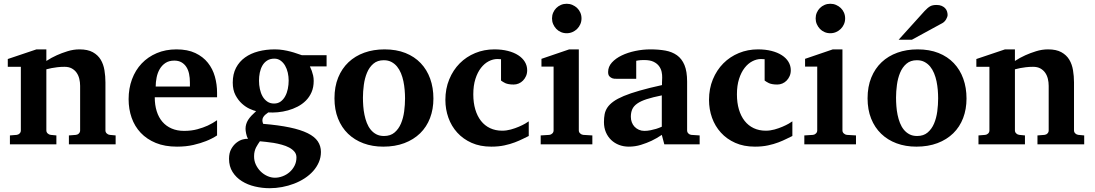

<svg xmlns="http://www.w3.org/2000/svg" viewBox="-20 -760 5765 1011"><path d="M342.8 0V-46.9L379.9 -49.8Q389.2 -50.8 395.5 -57.4Q401.9 -64 401.9 -73.2V-308.1Q401.9 -327.1 397.5 -345.2Q393.1 -363.3 383.3 -377.2Q373.5 -391.1 357.9 -399.7Q342.3 -408.2 319.8 -408.2Q299.3 -408.2 281.7 -406Q264.2 -403.8 251.5 -401.4Q236.3 -398.4 224.1 -395V-73.2Q224.1 -64 231 -57.4Q237.8 -50.8 247.1 -49.8L276.9 -46.9V0H32.2V-46.9L67.9 -49.8Q77.1 -50.8 83.5 -57.4Q89.8 -64 89.8 -73.2V-408.2H21V-449.2L171.9 -500H224.1V-439Q250 -456.1 279.3 -469.2Q304.2 -480.5 335.4 -490.2Q366.7 -500 398.9 -500Q441.9 -500 468.8 -485.1Q495.6 -470.2 510.3 -445.8Q524.9 -421.4 530 -390.1Q535.2 -358.9 535.2 -326.2V-73.2Q535.2 -64 542 -57.4Q548.8 -50.8 558.1 -49.8L588.9 -46.9V0Z M980 -326.2Q980 -350.1 975.6 -371.1Q971.2 -392.1 961.2 -407.5Q951.2 -422.9 935.5 -431.9Q919.9 -440.9 897.9 -440.9Q870.1 -440.9 851.3 -428.5Q832.5 -416 821 -396.2Q809.6 -376.5 804.7 -352.1Q799.8 -327.6 799.8 -304.2H980ZM1123 -46.9Q1097.2 -29.8 1064.9 -17.1Q1037.1 -5.9 998.5 3.2Q960 12.2 912.1 12.2Q848.1 12.2 800.5 -7.3Q752.9 -26.9 720.9 -60.8Q689 -94.7 673.1 -140.1Q657.2 -185.5 657.2 -237.8Q657.2 -294.4 675 -342.5Q692.9 -390.6 725.8 -425.5Q758.8 -460.4 805.4 -480.2Q852.1 -500 909.2 -500Q967.8 -500 1008.5 -480.7Q1049.3 -461.4 1074.7 -429.4Q1100.1 -397.5 1111.6 -356.4Q1123 -315.4 1123 -272V-248H794.9Q794.9 -207 805.2 -174.3Q815.4 -141.6 835.2 -118.7Q855 -95.7 883.8 -83.3Q912.6 -70.8 949.2 -70.8Q987.3 -70.8 1018.8 -79.3Q1050.3 -87.9 1073.7 -98.6Q1100.6 -111.3 1123 -127Z M1541 68.8Q1541 51.3 1530.3 38.6Q1519.5 25.9 1502.4 16.8Q1485.4 7.8 1463.9 2Q1442.4 -3.9 1420.9 -7.6Q1399.4 -11.2 1380.4 -12.9Q1361.3 -14.6 1348.6 -16.1Q1343.8 -8.8 1338.4 -1Q1333 6.8 1328.4 16.1Q1323.7 25.4 1320.8 36.9Q1317.9 48.3 1317.9 62Q1317.4 85.9 1327.1 106.7Q1336.9 127.4 1352.5 142.8Q1368.2 158.2 1387.9 167Q1407.7 175.8 1427.7 175.8Q1447.8 175.8 1468 168.2Q1488.3 160.6 1504.4 146.7Q1520.5 132.8 1530.8 113Q1541 93.3 1541 68.8ZM1500 -335.9Q1500 -356.4 1495.4 -377.2Q1490.7 -397.9 1481.2 -414.3Q1471.7 -430.7 1457.5 -440.9Q1443.4 -451.2 1424.8 -451.2Q1402.3 -451.2 1386.7 -441.2Q1371.1 -431.2 1361.6 -414.6Q1352.1 -397.9 1347.9 -377.2Q1343.8 -356.4 1343.8 -335Q1343.8 -313 1348.4 -291.3Q1353 -269.5 1362.5 -252.7Q1372.1 -235.8 1387.2 -225.3Q1402.3 -214.8 1422.9 -214.8Q1443.4 -214.8 1457.8 -225.3Q1472.2 -235.8 1481.7 -253.2Q1491.2 -270.5 1495.6 -292.2Q1500 -314 1500 -335.9ZM1611.8 -410.2Q1617.2 -399.4 1621.6 -387.2Q1625.5 -376.5 1628.7 -363Q1631.8 -349.6 1631.8 -334Q1631.8 -300.3 1620.6 -274.7Q1609.4 -249 1590.6 -230.2Q1571.8 -211.4 1547.4 -198.7Q1522.9 -186 1496.3 -178.7Q1469.7 -171.4 1442.9 -168.9Q1416 -166.5 1392.6 -168Q1383.8 -162.1 1376.7 -155.8Q1369.6 -149.4 1365.7 -142.3Q1361.8 -135.3 1361.6 -127Q1361.3 -118.7 1365.7 -107.9Q1447.8 -101.1 1505.6 -88.9Q1563.5 -76.7 1600.1 -58.6Q1636.7 -40.5 1653.3 -15.9Q1669.9 8.8 1669.9 40Q1669.9 68.8 1658.9 94.2Q1647.9 119.6 1628.9 140.9Q1609.9 162.1 1584 179Q1558.1 195.8 1528.1 207.3Q1498 218.8 1465.3 224.9Q1432.6 231 1399.9 231Q1360.4 231 1322 221.9Q1283.7 212.9 1253.4 193.8Q1223.1 174.8 1204.6 145.5Q1186 116.2 1186 76.2Q1186 44.9 1197.8 24.2Q1209.5 3.4 1225.6 -9Q1241.7 -21.5 1258.5 -25.9Q1275.4 -30.3 1285.6 -28.8Q1278.8 -42.5 1275.9 -57.4Q1272.9 -72.3 1272.9 -82Q1272.9 -94.7 1276.4 -106.2Q1279.8 -117.7 1286.6 -128.7Q1293.5 -139.6 1304 -150.9Q1314.5 -162.1 1328.6 -174.8Q1315.4 -177.7 1294.7 -187Q1273.9 -196.3 1254.2 -214.1Q1234.4 -231.9 1220 -259Q1205.6 -286.1 1205.6 -325.2Q1205.6 -370.1 1222.9 -403.1Q1240.2 -436 1270.3 -457.5Q1300.3 -479 1340.6 -489.5Q1380.9 -500 1426.8 -500Q1450.2 -500 1470.9 -496.6Q1491.7 -493.2 1509.5 -488.5Q1527.3 -483.9 1542.2 -478.5Q1557.1 -473.1 1569.8 -469.2H1699.7V-410.2Z M2112.8 -242.2Q2112.8 -263.2 2110.8 -286.4Q2108.9 -309.6 2104.2 -332Q2099.6 -354.5 2091.3 -374.5Q2083 -394.5 2070.6 -409.7Q2058.1 -424.8 2041 -433.8Q2023.9 -442.9 2001 -442.9Q1967.3 -442.9 1945.8 -424.3Q1924.3 -405.8 1912.4 -376.7Q1900.4 -347.7 1895.8 -313Q1891.1 -278.3 1891.1 -246.1Q1891.1 -224.6 1892.8 -201.2Q1894.5 -177.7 1899.2 -155.3Q1903.8 -132.8 1911.6 -112.8Q1919.4 -92.8 1931.9 -77.4Q1944.3 -62 1961.4 -53Q1978.5 -43.9 2002 -43.9Q2036.1 -43.9 2057.6 -62.3Q2079.1 -80.6 2091.3 -109.4Q2103.5 -138.2 2108.2 -173.3Q2112.8 -208.5 2112.8 -242.2ZM2262.2 -241.2Q2262.2 -185.1 2244.4 -138.4Q2226.6 -91.8 2192.4 -58.3Q2158.2 -24.9 2109.1 -6.3Q2060.1 12.2 1998 12.2Q1940.9 12.2 1893.8 -5.4Q1846.7 -22.9 1812.7 -55.7Q1778.8 -88.4 1760 -135.5Q1741.2 -182.6 1741.2 -242.2Q1741.2 -303.7 1760.7 -351.6Q1780.3 -399.4 1815.2 -432.4Q1850.1 -465.3 1898.4 -482.7Q1946.8 -500 2004.9 -500Q2066.9 -500 2114.7 -481Q2162.6 -461.9 2195.3 -427.5Q2228 -393.1 2245.1 -345.7Q2262.2 -298.3 2262.2 -241.2Z M2764.2 -43.9Q2751.5 -38.1 2733.2 -28.8Q2714.8 -19.5 2690.7 -10.3Q2666.5 -1 2635.7 5.6Q2605 12.2 2566.9 12.2Q2508.3 12.2 2463.4 -7.8Q2418.5 -27.8 2387.7 -61.8Q2356.9 -95.7 2341.1 -140.1Q2325.2 -184.6 2325.2 -233.9Q2325.2 -293 2345.5 -342Q2365.7 -391.1 2400.6 -426.3Q2435.5 -461.4 2482.4 -480.7Q2529.3 -500 2583 -500Q2622.6 -500 2654.3 -491.9Q2686 -483.9 2708.7 -469.2Q2731.4 -454.6 2743.7 -434.3Q2755.9 -414.1 2755.9 -390.1Q2755.9 -373 2749.8 -359.4Q2743.7 -345.7 2733.9 -335.7Q2724.1 -325.7 2711.4 -320.3Q2698.7 -314.9 2685.1 -314.9Q2669.4 -314.9 2658.9 -316.9Q2648.4 -318.8 2641.1 -322Q2633.8 -325.2 2628.4 -328.9Q2623 -332.5 2618.2 -335.9V-448.2Q2611.8 -448.2 2608.2 -448.7Q2604.5 -449.2 2599.1 -449.2Q2576.2 -449.2 2553.5 -437.5Q2530.8 -425.8 2512.7 -402.6Q2494.6 -379.4 2483.4 -344.5Q2472.2 -309.6 2472.2 -263.2Q2472.2 -219.2 2482.7 -183.8Q2493.2 -148.4 2512.7 -123.5Q2532.2 -98.6 2560.5 -85.2Q2588.9 -71.8 2624 -71.8Q2647 -71.8 2669.9 -78.1Q2692.9 -84.5 2712.2 -92.8Q2731.4 -101.1 2745.4 -109.1Q2759.3 -117.2 2764.2 -121.1Z M2827.1 0V-46.9L2873 -49.8Q2881.8 -50.8 2888.4 -57.4Q2895 -64 2895 -73.2V-409.2H2831.1V-450.2L2977.1 -500H3027.8V-73.2Q3027.8 -64 3034.9 -57.4Q3042 -50.8 3050.8 -49.8L3099.1 -46.9V0ZM3042 -663.1Q3042 -647 3035.9 -632.8Q3029.8 -618.7 3019 -607.9Q3008.3 -597.2 2994.1 -591.1Q2980 -585 2963.9 -585Q2947.8 -585 2933.6 -591.1Q2919.4 -597.2 2909.2 -607.9Q2898.9 -618.7 2892.8 -632.8Q2886.7 -647 2886.7 -663.1Q2886.7 -679.2 2892.8 -693.4Q2898.9 -707.5 2909.2 -717.8Q2919.4 -728 2933.6 -734.1Q2947.8 -740.2 2963.9 -740.2Q2980 -740.2 2994.1 -734.1Q3008.3 -728 3019 -717.8Q3029.8 -707.5 3035.9 -693.4Q3042 -679.2 3042 -663.1Z M3478 0 3464.8 -49.8Q3439 -32.2 3410.6 -18.6Q3385.7 -6.8 3355 2.7Q3324.2 12.2 3291 12.2Q3263.7 12.2 3240 3.2Q3216.3 -5.9 3198.5 -22.7Q3180.7 -39.6 3170.4 -63.5Q3160.2 -87.4 3160.2 -117.2Q3160.2 -139.6 3163.8 -158.7Q3167.5 -177.7 3178.5 -194.1Q3189.5 -210.4 3210 -225.3Q3230.5 -240.2 3264.4 -254.4Q3298.3 -268.6 3347.7 -282.7Q3397 -296.9 3465.8 -312V-324.2Q3465.8 -331.5 3466.3 -337.4Q3466.3 -344.2 3466.8 -351.1Q3467.3 -365.2 3463.9 -381.6Q3460.4 -397.9 3450.2 -411.9Q3439.9 -425.8 3421.4 -434.8Q3402.8 -443.8 3373 -443.8Q3362.8 -443.8 3354.7 -443.4Q3346.7 -442.9 3341.3 -441.9Q3335 -440.9 3330.1 -439.9V-345.2H3227.1Q3214.4 -344.2 3204.6 -347.7Q3196.3 -350.6 3189.2 -357.9Q3182.1 -365.2 3182.1 -380.9Q3182.1 -408.7 3201.9 -430.7Q3221.7 -452.6 3253.7 -468Q3285.6 -483.4 3325.4 -491.7Q3365.2 -500 3404.8 -500Q3447.8 -500 3483.4 -493.7Q3519 -487.3 3544.7 -469Q3570.3 -450.7 3584.2 -417.5Q3598.1 -384.3 3598.1 -330.1V-73.2Q3598.1 -64 3604.5 -57.4Q3610.8 -50.8 3620.1 -49.8L3664.1 -46.9V0ZM3464.8 -257.8Q3416.5 -248 3385 -237.8Q3353.5 -227.5 3335 -214.4Q3316.4 -201.2 3309.1 -184.3Q3301.8 -167.5 3301.8 -145Q3301.8 -129.4 3306.9 -116Q3312 -102.5 3321.5 -92.5Q3331.1 -82.5 3344.2 -76.7Q3357.4 -70.8 3373 -70.8Q3389.2 -70.8 3405.5 -74.2Q3421.9 -77.6 3435.1 -81.5Q3450.7 -86.4 3464.8 -92.8Z M4152.3 -43.9Q4139.6 -38.1 4121.3 -28.8Q4103 -19.5 4078.9 -10.3Q4054.7 -1 4023.9 5.6Q3993.2 12.2 3955.1 12.2Q3896.5 12.2 3851.6 -7.8Q3806.6 -27.8 3775.9 -61.8Q3745.1 -95.7 3729.2 -140.1Q3713.4 -184.6 3713.4 -233.9Q3713.4 -293 3733.6 -342Q3753.9 -391.1 3788.8 -426.3Q3823.7 -461.4 3870.6 -480.7Q3917.5 -500 3971.2 -500Q4010.7 -500 4042.5 -491.9Q4074.2 -483.9 4096.9 -469.2Q4119.6 -454.6 4131.8 -434.3Q4144 -414.1 4144 -390.1Q4144 -373 4137.9 -359.4Q4131.8 -345.7 4122.1 -335.7Q4112.3 -325.7 4099.6 -320.3Q4086.9 -314.9 4073.2 -314.9Q4057.6 -314.9 4047.1 -316.9Q4036.6 -318.8 4029.3 -322Q4022 -325.2 4016.6 -328.9Q4011.2 -332.5 4006.3 -335.9V-448.2Q4000 -448.2 3996.3 -448.7Q3992.7 -449.2 3987.3 -449.2Q3964.4 -449.2 3941.7 -437.5Q3918.9 -425.8 3900.9 -402.6Q3882.8 -379.4 3871.6 -344.5Q3860.4 -309.6 3860.4 -263.2Q3860.4 -219.2 3870.8 -183.8Q3881.3 -148.4 3900.9 -123.5Q3920.4 -98.6 3948.7 -85.2Q3977.1 -71.8 4012.2 -71.8Q4035.2 -71.8 4058.1 -78.1Q4081.1 -84.5 4100.3 -92.8Q4119.6 -101.1 4133.5 -109.1Q4147.5 -117.2 4152.3 -121.1Z M4215.3 0V-46.9L4261.2 -49.8Q4270 -50.8 4276.6 -57.4Q4283.2 -64 4283.2 -73.2V-409.2H4219.2V-450.2L4365.2 -500H4416V-73.2Q4416 -64 4423.1 -57.4Q4430.2 -50.8 4439 -49.8L4487.3 -46.9V0ZM4430.2 -663.1Q4430.2 -647 4424.1 -632.8Q4418 -618.7 4407.2 -607.9Q4396.5 -597.2 4382.3 -591.1Q4368.2 -585 4352.1 -585Q4335.9 -585 4321.8 -591.1Q4307.6 -597.2 4297.4 -607.9Q4287.1 -618.7 4281 -632.8Q4274.9 -647 4274.9 -663.1Q4274.9 -679.2 4281 -693.4Q4287.1 -707.5 4297.4 -717.8Q4307.6 -728 4321.8 -734.1Q4335.9 -740.2 4352.1 -740.2Q4368.2 -740.2 4382.3 -734.1Q4396.5 -728 4407.2 -717.8Q4418 -707.5 4424.1 -693.4Q4430.2 -679.2 4430.2 -663.1Z M4919.9 -242.2Q4919.9 -263.2 4918 -286.4Q4916 -309.6 4911.4 -332Q4906.7 -354.5 4898.4 -374.5Q4890.1 -394.5 4877.7 -409.7Q4865.2 -424.8 4848.1 -433.8Q4831.1 -442.9 4808.1 -442.9Q4774.4 -442.9 4752.9 -424.3Q4731.4 -405.8 4719.5 -376.7Q4707.5 -347.7 4702.9 -313Q4698.2 -278.3 4698.2 -246.1Q4698.2 -224.6 4700 -201.2Q4701.7 -177.7 4706.3 -155.3Q4710.9 -132.8 4718.8 -112.8Q4726.6 -92.8 4739 -77.4Q4751.5 -62 4768.6 -53Q4785.6 -43.9 4809.1 -43.9Q4843.3 -43.9 4864.7 -62.3Q4886.2 -80.6 4898.4 -109.4Q4910.6 -138.2 4915.3 -173.3Q4919.9 -208.5 4919.9 -242.2ZM5069.3 -241.2Q5069.3 -185.1 5051.5 -138.4Q5033.7 -91.8 4999.5 -58.3Q4965.3 -24.9 4916.3 -6.3Q4867.2 12.2 4805.2 12.2Q4748 12.2 4700.9 -5.4Q4653.8 -22.9 4619.9 -55.7Q4585.9 -88.4 4567.1 -135.5Q4548.3 -182.6 4548.3 -242.2Q4548.3 -303.7 4567.9 -351.6Q4587.4 -399.4 4622.3 -432.4Q4657.2 -465.3 4705.6 -482.7Q4753.9 -500 4812 -500Q4874 -500 4921.9 -481Q4969.7 -461.9 5002.4 -427.5Q5035.2 -393.1 5052.2 -345.7Q5069.3 -298.3 5069.3 -241.2ZM4969.7 -681.2Q4969.7 -676.3 4967.5 -670.2Q4965.3 -664.1 4961.9 -658.2Q4958.5 -652.3 4953.6 -647.2Q4948.7 -642.1 4943.8 -639.2L4781.7 -550.8H4711.9L4848.6 -702.1Q4857.4 -711.4 4864.5 -717.5Q4871.6 -723.6 4878.7 -727.3Q4885.7 -731 4893.6 -732.4Q4901.4 -733.9 4911.6 -733.9Q4927.7 -733.9 4938.7 -729Q4949.7 -724.1 4956.8 -716.6Q4963.9 -709 4966.8 -699.5Q4969.7 -689.9 4969.7 -681.2Z M5442.9 0V-46.9L5480 -49.8Q5489.3 -50.8 5495.6 -57.4Q5502 -64 5502 -73.2V-308.1Q5502 -327.1 5497.6 -345.2Q5493.2 -363.3 5483.4 -377.2Q5473.6 -391.1 5458 -399.7Q5442.4 -408.2 5419.9 -408.2Q5399.4 -408.2 5381.8 -406Q5364.3 -403.8 5351.6 -401.4Q5336.4 -398.4 5324.2 -395V-73.2Q5324.2 -64 5331.1 -57.4Q5337.9 -50.8 5347.2 -49.8L5377 -46.9V0H5132.3V-46.9L5168 -49.8Q5177.2 -50.8 5183.6 -57.4Q5189.9 -64 5189.9 -73.2V-408.2H5121.1V-449.2L5272 -500H5324.2V-439Q5350.1 -456.1 5379.4 -469.2Q5404.3 -480.5 5435.5 -490.2Q5466.8 -500 5499 -500Q5542 -500 5568.8 -485.1Q5595.7 -470.2 5610.4 -445.8Q5625 -421.4 5630.1 -390.1Q5635.3 -358.9 5635.3 -326.2V-73.2Q5635.3 -64 5642.1 -57.4Q5648.9 -50.8 5658.2 -49.8L5689 -46.9V0Z"/></svg>

Font: Charis SIL Eur
Style: Bold
Weight: 700
Foundry: SIL International
Version: Version 5.000